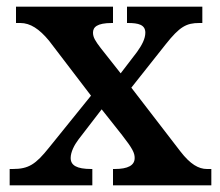

<svg xmlns="http://www.w3.org/2000/svg" viewBox="-20 -556 660 576"><path d="M9 0H257V-49H254C210 -49 192 -60 192 -82C192 -100 203 -121 215 -137L285 -228L346 -151C378 -110 384 -97 384 -82C384 -60 364 -49 324 -49H319V0H614V-49H601C576 -49 551 -63 521 -102L374 -293L477 -423C519 -476 539 -487 578 -487H587V-536H361V-487H364C395 -487 416 -482 416 -458C416 -440 406 -421 391 -400L342 -336L282 -412C266 -433 259 -444 259 -458C259 -474 270 -487 316 -487H319V-536H28V-487H41C71 -487 98 -469 127 -434L253 -269L127 -113C87 -63 66 -49 18 -49H9Z"/></svg>

Font: Noto Serif Yezidi SemiBold
Style: Regular
Weight: 600
Designer: Dalton Maag Ltd
Foundry: Dalton Maag Ltd
Version: Version 1.001